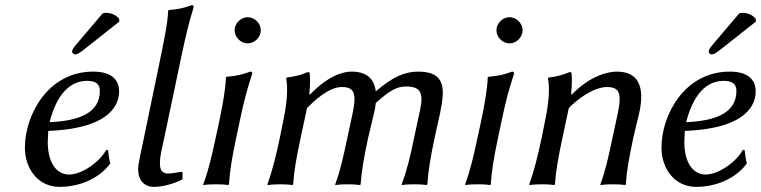

<svg xmlns="http://www.w3.org/2000/svg" viewBox="-20 -718 2965 748"><path d="M168 -208C426 -218 444 -324 444 -362C444 -405 417 -439 343 -439C166 -439 77 -269 77 -143C77 -61 128 10 212 10C296 10 371 -27 410 -82C405 -93 403 -120 401 -133L394 -134C366 -84 297 -38 249 -38C205 -38 166 -77 166 -166C166 -175 168 -200 168 -208ZM369 -364C369 -279 290 -247 173 -242C208 -377 272 -403 320 -403C354 -403 369 -390 369 -364ZM380 -666 279 -547C268 -534 264 -530 261 -519C260 -512 266 -506 273 -506C280 -506 288 -510 307 -525L445 -634L444 -645C426 -667 400 -668 394 -668C389 -668 383 -667 380 -666Z M603 -82C603 -107 609 -131 615 -158L687 -500C703 -575 715 -628 734 -688C735 -695 733 -698 727 -698C700 -688 679 -682 638 -679L635 -676C634 -633 619 -558 603 -482L538 -168C530 -130 518 -77 518 -61C518 -16 541 10 580 10C620 10 670 -7 691 -20V-46L689 -49C684 -48 680 -47 675 -47C633 -39 603 -34 603 -82Z M832 -235 820 -180C804 -105 792 -54 772 0V3C772 3 787 0 822 0C856 0 869 3 869 3L872 0C876 -57 884 -104 900 -180L915 -251C931 -326 942 -368 962 -429C964 -436 961 -439 955 -439C928 -429 904 -422 863 -419L860 -416C859 -373 848 -310 832 -235ZM894 -600C894 -573 918 -549 945 -549C972 -549 996 -573 996 -600C996 -627 972 -651 945 -651C918 -651 894 -627 894 -600Z M1414 -180C1421 -212 1431 -249 1438 -281C1441 -294 1443 -306 1444 -317C1498 -365 1525 -381 1562 -381C1616 -381 1631 -359 1617 -292L1593 -180C1578 -106 1565 -54 1545 0V3C1545 3 1560 0 1595 0C1629 0 1642 3 1642 3L1645 0C1649 -57 1657 -104 1673 -180L1695 -280C1713 -369 1718 -439 1610 -439C1557 -439 1512 -420 1444 -362C1438 -413 1406 -439 1350 -439C1316 -439 1260 -424 1187 -349L1185 -352C1190 -395 1187 -427 1187 -427C1187 -437 1185 -437 1179 -437C1155 -427 1128 -419 1097 -416L1095 -413C1103 -367 1097 -310 1081 -235L1070 -180C1054 -105 1041 -54 1022 0L1023 3C1023 3 1041 0 1072 0C1103 0 1119 3 1119 3L1122 0C1126 -57 1135 -104 1151 -180L1176 -297C1235 -357 1279 -379 1311 -379C1357 -379 1371 -359 1354 -278L1333 -180C1317 -105 1306 -54 1286 0V3C1286 3 1304 0 1335 0C1365 0 1383 3 1383 3L1385 0C1389 -57 1398 -104 1414 -180Z M1852 -235 1840 -180C1824 -105 1812 -54 1792 0V3C1792 3 1807 0 1842 0C1876 0 1889 3 1889 3L1892 0C1896 -57 1904 -104 1920 -180L1935 -251C1951 -326 1962 -368 1982 -429C1984 -436 1981 -439 1975 -439C1948 -429 1924 -422 1883 -419L1880 -416C1879 -373 1868 -310 1852 -235ZM1914 -600C1914 -573 1938 -549 1965 -549C1992 -549 2016 -573 2016 -600C2016 -627 1992 -651 1965 -651C1938 -651 1914 -627 1914 -600Z M2447 -180C2454 -212 2464 -249 2471 -281C2493 -385 2464 -439 2383 -439C2349 -439 2280 -424 2207 -349L2205 -352C2210 -395 2207 -427 2207 -427C2207 -437 2205 -437 2199 -437C2175 -427 2148 -419 2117 -416L2115 -413C2123 -367 2117 -310 2101 -235L2090 -180C2074 -105 2061 -54 2042 0L2043 3C2043 3 2061 0 2092 0C2123 0 2139 3 2139 3L2142 0C2146 -57 2155 -104 2171 -180L2196 -297C2255 -357 2312 -379 2344 -379C2390 -379 2404 -359 2387 -278L2366 -180C2350 -105 2339 -54 2319 0V3C2319 3 2337 0 2368 0C2398 0 2416 3 2416 3L2418 0C2422 -57 2431 -104 2447 -180Z M2648 -208C2906 -218 2924 -324 2924 -362C2924 -405 2897 -439 2823 -439C2646 -439 2557 -269 2557 -143C2557 -61 2608 10 2692 10C2776 10 2851 -27 2890 -82C2885 -93 2883 -120 2881 -133L2874 -134C2846 -84 2777 -38 2729 -38C2685 -38 2646 -77 2646 -166C2646 -175 2648 -200 2648 -208ZM2849 -364C2849 -279 2770 -247 2653 -242C2688 -377 2752 -403 2800 -403C2834 -403 2849 -390 2849 -364ZM2860 -666 2759 -547C2748 -534 2744 -530 2741 -519C2740 -512 2746 -506 2753 -506C2760 -506 2768 -510 2787 -525L2925 -634L2924 -645C2906 -667 2880 -668 2874 -668C2869 -668 2863 -667 2860 -666Z"/></svg>

Font: Libertinus Sans
Style: Italic
Weight: 400
Italic angle: -12°
Designer: Philipp H. Poll, Khaled Hosny
Foundry: Caleb Maclennan
Version: Version 7.050;RELEASE